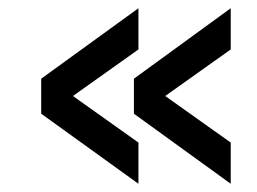

<svg xmlns="http://www.w3.org/2000/svg" viewBox="-20 -528 624 466"><path d="M80 -337V-252L316 -82V-182L157 -295L316 -408V-508ZM305 -337V-252L540 -82V-182L381 -295L540 -408V-508Z"/></svg>

Font: Sawarabi Gothic
Style: Regular
Weight: 400
Designer: mshio (mshio@users.sourceforge.jp)
Version: Version 20141215